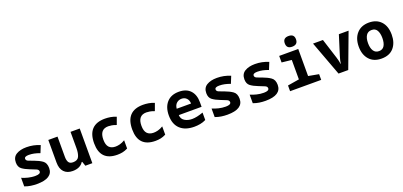

<svg xmlns="http://www.w3.org/2000/svg" viewBox="21 -1804 5958 2842"><g transform="rotate(-20 3000.0 -383.0)"><path d="M520 -151Q520 -233 469.5 -268Q419 -303 352 -327Q295 -347 263.5 -360.5Q232 -374 232 -401Q232 -437 302 -437Q345 -437 386.5 -428Q428 -419 474 -402L519 -513Q418 -556 307 -556Q209 -556 146.5 -518Q84 -480 84 -396Q84 -325 128.5 -292Q173 -259 241 -233Q305 -208 338 -194Q371 -180 371 -152Q371 -111 289 -111Q231 -111 177 -124.5Q123 -138 80 -157V-22Q128 -4 175.5 3Q223 10 272 10Q520 10 520 -151Z M1003 -70H1011L1035 0H1145V-546H1000V-289Q1000 -207 977 -158.5Q954 -110 883 -110Q833 -110 814 -141Q795 -172 795 -227V-546H650V-190Q650 -93 698.5 -41.5Q747 10 834 10Q953 10 1003 -70Z M1703 -28V-158Q1660 -132 1622.5 -122.5Q1585 -113 1554 -113Q1488 -113 1452.5 -150.5Q1417 -188 1417 -271Q1417 -433 1552 -433Q1572 -433 1605 -428Q1638 -423 1678 -407L1720 -522Q1677 -541 1631 -548.5Q1585 -556 1544 -556Q1270 -556 1270 -266Q1270 10 1539 10Q1582 10 1621 2Q1660 -6 1703 -28Z M2303 -28V-158Q2260 -132 2222.5 -122.5Q2185 -113 2154 -113Q2088 -113 2052.5 -150.5Q2017 -188 2017 -271Q2017 -433 2152 -433Q2172 -433 2205 -428Q2238 -423 2278 -407L2320 -522Q2277 -541 2231 -548.5Q2185 -556 2144 -556Q1870 -556 1870 -266Q1870 10 2139 10Q2182 10 2221 2Q2260 -6 2303 -28Z M2934 -29V-146Q2832 -109 2759 -109Q2691 -109 2642 -139.5Q2593 -170 2591 -231H2950V-303Q2950 -422 2887 -489Q2824 -556 2708 -556Q2584 -556 2517 -480Q2450 -404 2450 -276Q2450 -138 2528.5 -64Q2607 10 2751 10Q2797 10 2843.5 1.5Q2890 -7 2934 -29ZM2711 -445Q2758 -445 2788.5 -414Q2819 -383 2820 -330H2594Q2599 -386 2632 -415.5Q2665 -445 2711 -445Z M3520 -151Q3520 -233 3469.5 -268Q3419 -303 3352 -327Q3295 -347 3263.5 -360.5Q3232 -374 3232 -401Q3232 -437 3302 -437Q3345 -437 3386.5 -428Q3428 -419 3474 -402L3519 -513Q3418 -556 3307 -556Q3209 -556 3146.5 -518Q3084 -480 3084 -396Q3084 -325 3128.5 -292Q3173 -259 3241 -233Q3305 -208 3338 -194Q3371 -180 3371 -152Q3371 -111 3289 -111Q3231 -111 3177 -124.5Q3123 -138 3080 -157V-22Q3128 -4 3175.5 3Q3223 10 3272 10Q3520 10 3520 -151Z M4120 -151Q4120 -233 4069.5 -268Q4019 -303 3952 -327Q3895 -347 3863.5 -360.5Q3832 -374 3832 -401Q3832 -437 3902 -437Q3945 -437 3986.5 -428Q4028 -419 4074 -402L4119 -513Q4018 -556 3907 -556Q3809 -556 3746.5 -518Q3684 -480 3684 -396Q3684 -325 3728.5 -292Q3773 -259 3841 -233Q3905 -208 3938 -194Q3971 -180 3971 -152Q3971 -111 3889 -111Q3831 -111 3777 -124.5Q3723 -138 3680 -157V-22Q3728 -4 3775.5 3Q3823 10 3872 10Q4120 10 4120 -151Z M4605 -693Q4605 -776 4517 -776Q4428 -776 4428 -692Q4428 -608 4515 -608Q4605 -608 4605 -693ZM4750 0V-90L4587 -120V-546H4287V-443L4442 -426V-120L4260 -90V0Z M5176 0 5380 -546H5227L5129 -234Q5109 -169 5104 -123H5101Q5098 -149 5091 -177.5Q5084 -206 5075 -235L4976 -546H4820L5023 0Z M5960 -273Q5960 -407 5890.5 -481.5Q5821 -556 5702 -556Q5580 -556 5510 -478.5Q5440 -401 5440 -271Q5440 -144 5508.5 -67Q5577 10 5700 10Q5827 10 5893.5 -68Q5960 -146 5960 -273ZM5587 -273Q5587 -350 5615.5 -394.5Q5644 -439 5702 -439Q5761 -439 5787 -393.5Q5813 -348 5813 -273Q5813 -196 5786 -151.5Q5759 -107 5702 -107Q5644 -107 5615.5 -152Q5587 -197 5587 -273Z"/></g></svg>

Font: Noto Sans Mono UI
Style: Bold
Weight: 700
Designer: Monotype Design team
Foundry: Monotype Imaging Inc.
Version: 1.000